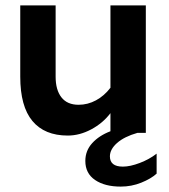

<svg xmlns="http://www.w3.org/2000/svg" viewBox="-20 -492 625 711"><path d="M55 -208V-472H186V-208Q186 -159 207.5 -131.5Q229 -104 271 -104Q305 -104 335.5 -120.5Q366 -137 389 -167V-472H520V0H489Q440 14 413.5 37.5Q387 61 387 87Q387 125 435 125Q462 125 497.5 111.5Q533 98 560 77V151Q539 170 503 184.5Q467 199 427 199Q368 199 332 174.5Q296 150 296 104Q296 66 321.5 38Q347 10 389 -6V-73Q361 -36 318 -13Q275 10 231 10Q145 10 100 -44Q55 -98 55 -208Z"/></svg>

Font: Madhuban SemiBold
Style: Regular
Weight: 600
Designer: jaikishan Patel
Foundry: MagicType
Version: Version 1.000